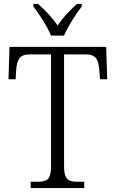

<svg xmlns="http://www.w3.org/2000/svg" viewBox="-20 -951 585 971"><path d="M238 -771H304C322 -816 364 -880 393 -918V-931H369C330 -895 299 -863 271 -822C244 -863 212 -895 173 -931H149V-918C178 -880 220 -816 238 -771ZM135 0H406V-32H371C326 -32 304 -42 304 -111V-676H413C466 -676 478 -648 482 -599L486 -550H522L517 -714H28L23 -550H59L62 -599C66 -648 78 -676 131 -676H238V-108C238 -41 216 -32 170 -32H135Z"/></svg>

Font: Noto Serif Thai SemiCondensed Light
Style: Regular
Weight: 300
Width: 4
Designer: Monotype Design Team
Foundry: Monotype Imaging Inc.
Version: Version 2.002